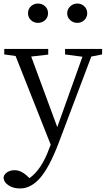

<svg xmlns="http://www.w3.org/2000/svg" viewBox="-24 -790 596 1083"><path d="M89 273Q51 273 25 256Q-3 238 -4 210Q0 191 19 180Q36 170 59 170Q96 170 134 207L142 215Q210 167 253 49L262 26L64 -474L0 -483V-514H248V-482L152 -471L299 -73L441 -470L343 -483V-514H552V-483L491 -471L307 16Q256 151 203 213Q151 273 89 273ZM190 -770Q214 -770 230.5 -754.5Q247 -739 247 -715.5Q247 -692 230.5 -676.5Q214 -661 190.5 -661Q167 -661 150.5 -676.5Q134 -692 134 -715.5Q134 -739 150.5 -754.5Q167 -770 190 -770ZM412 -770Q435 -770 451.5 -754.5Q468 -739 468 -715.5Q468 -692 451.5 -676.5Q435 -661 412 -661Q389 -661 372 -676.5Q355 -692 355 -715Q355 -738 372 -754Q389 -770 412 -770Z"/></svg>

Font: GenRyuMin TW R
Style: Regular
Weight: 400
Version: Version 1.501;PS 1;hotconv 16.6.51;makeotf.lib2.5.65220